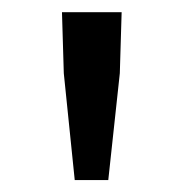

<svg xmlns="http://www.w3.org/2000/svg" viewBox="-20 -731 303 316"><path d="M103 -434.6 85 -610.4 82 -710.9H180.2L177.2 -610.4L158.2 -434.6Z"/></svg>

Font: Akatab Medium
Style: Regular
Weight: 500
Designer: SIL Global
Foundry: SIL Global
Version: Version 4.100